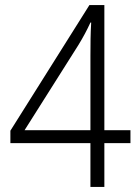

<svg xmlns="http://www.w3.org/2000/svg" viewBox="-20 -738 554 758"><path d="M337 0V-173H21V-222L333 -718H392V-224H495V-173H392V0ZM77 -224H337V-517Q337 -554 337.5 -584.5Q338 -615 340 -649H337Q327 -627 315.5 -605.5Q304 -584 290 -561Z"/></svg>

Font: Noto Sans Tamil SemiCondensed Light
Style: Regular
Weight: 300
Width: 4
Designer: Jelle Bosma - Monotype Design Team
Foundry: Monotype Imaging Inc.
Version: Version 2.004; ttfautohint (v1.8.4.7-5d5b)